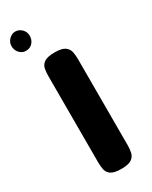

<svg xmlns="http://www.w3.org/2000/svg" viewBox="-228 -796 670 849"><g transform="rotate(-30 106.5 -371.5)"><path d="M121 9Q85 9 69 -2Q53 -13 49.5 -30.5Q46 -48 46 -67V-509Q46 -528 49.5 -545.5Q53 -563 69 -574Q85 -585 122 -585Q159 -585 174.5 -573.5Q190 -562 193.5 -544.5Q197 -527 197 -508V-66Q197 -47 193 -30Q189 -13 173.5 -2Q158 9 121 9ZM17 -654Q-2 -654 -15.5 -668.5Q-29 -683 -29 -704Q-29 -723 -15 -737.5Q-1 -752 17 -752Q36 -752 50 -738Q64 -724 64 -704Q64 -683 51 -668.5Q38 -654 17 -654Z"/></g></svg>

Font: Fredoka SemiCondensed SemiBold
Style: Regular
Weight: 600
Width: 4
Designer: Ben Nathan
Foundry: Milena B. Brandão, Ben Nathan
Version: Version 2.001